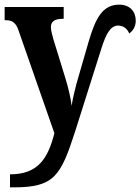

<svg xmlns="http://www.w3.org/2000/svg" viewBox="-20 -566 604 826"><path d="M23 184V240H38C213 240 241 193 304 -3L417 -360C435 -416 454 -456 488 -456C514 -456 529 -439 536 -422C549 -431 564 -449 564 -477C564 -516 539 -546 493 -546C421 -546 391 -487 362 -389L309 -206C301 -176 294 -146 288 -111C285 -140 275 -187 259 -237L210 -396C204 -417 199 -436 199 -450C199 -472 214 -485 248 -485H254V-536H0V-479H5C27 -479 47 -473 59 -437L214 7C186 117 143 184 23 184Z"/></svg>

Font: Noto Serif Condensed
Style: Bold
Weight: 700
Width: 3
Designer: Monotype Design Team
Foundry: Monotype Imaging Inc.
Version: Version 2.015